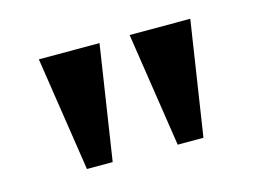

<svg xmlns="http://www.w3.org/2000/svg" viewBox="-50 -796 576 425"><g transform="rotate(-15 237.5 -583.0)"><path d="M104 -452 64 -714H203L163 -452ZM312 -452 272 -714H411L371 -452Z"/></g></svg>

Font: Noto Naskh Arabic SemiBold
Style: Regular
Weight: 600
Designer: Monotype Design Team, David Williams, Mohamad Dakak and Nizar Qandah
Foundry: Monotype Imaging Inc.
Version: Version 2.016